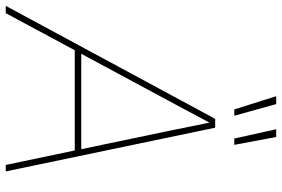

<svg xmlns="http://www.w3.org/2000/svg" viewBox="-209 -803 979 667"><g transform="rotate(90 280.5 -469.5)"><path d="M-32.7 0 359.9 -727.5H390.6L542.5 0H520L469.7 -239.7H121.6L-7.3 0ZM133.8 -262.2H465.3L402.3 -563.5Q395 -599.6 387.7 -635.5Q380.4 -671.4 373 -707.5Q353.5 -671.4 334.5 -635.5Q315.4 -599.6 295.9 -563.5ZM327.1 -793.9 281.2 -939.5H308.6L349.1 -793.9ZM428.2 -793.9 396 -939.5H422.9L450.2 -793.9Z"/></g></svg>

Font: Inter Display Thin
Style: Italic
Weight: 100
Italic angle: -9.39999°
Designer: Rasmus Andersson
Foundry: rsms
Version: Version 4.000;git-a52131595